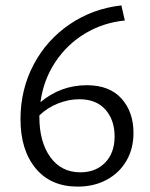

<svg xmlns="http://www.w3.org/2000/svg" viewBox="-20 -686 557 712"><path d="M475 -193Q475 -135 449 -90Q423 -45 376 -19.5Q329 6 268 6Q168 6 112 -62Q56 -130 56 -244Q56 -354 104.5 -446Q153 -538 238.5 -596Q324 -654 430 -666L443 -610Q362 -602 295 -561.5Q228 -521 184.5 -455Q141 -389 130 -307Q205 -370 302 -370Q386 -370 430.5 -320.5Q475 -271 475 -193ZM278 -47Q335 -47 370 -83Q405 -119 405 -180Q405 -241 371 -279.5Q337 -318 274 -318Q235 -318 195.5 -302.5Q156 -287 126 -258V-252Q126 -160 166.5 -103.5Q207 -47 278 -47Z"/></svg>

Font: LXGW Bright TC
Style: Regular
Weight: 400
Designer: Christian Thalmann (Catharsis Fonts)
Foundry: LXGW / Christian Thalmann (Catharsis Fonts) / Fontworks Inc.
Version: Version 5.501